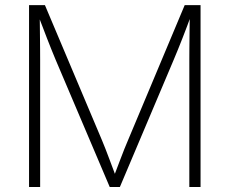

<svg xmlns="http://www.w3.org/2000/svg" viewBox="-20 -748 918 768"><path d="M96.2 0V-727.5H159.7L387.7 -187.5Q394.5 -170.9 402.1 -151.9Q409.7 -132.8 417.2 -112.3Q424.8 -91.8 432.4 -71.8Q439.9 -51.8 446.8 -33.2H432.1Q439 -51.3 446.5 -71.3Q454.1 -91.3 461.9 -111.8Q469.7 -132.3 477.3 -151.6Q484.9 -170.9 492.2 -187.5L718.8 -727.5H782.2V0H737.3V-508.8Q737.3 -529.8 737.5 -552.2Q737.8 -574.7 738 -598.4Q738.3 -622.1 738.5 -645.8Q738.8 -669.4 739.3 -692.4H746.6Q737.8 -668 728.3 -643.1Q718.8 -618.2 709.7 -594.7Q700.7 -571.3 691.7 -549.6Q682.6 -527.8 674.8 -508.8L459.5 0H418.9L202.6 -508.8Q194.8 -527.8 186 -549.3Q177.2 -570.8 168.2 -594.2Q159.2 -617.7 149.7 -642.6Q140.1 -667.5 130.4 -692.4H138.7Q139.2 -670.4 139.4 -647Q139.6 -623.5 139.9 -599.6Q140.1 -575.7 140.4 -552.7Q140.6 -529.8 140.6 -508.8V0Z"/></svg>

Font: Inter 20pt ExtraLight
Style: Regular
Weight: 250
Version: Version 4.001;git-66647c0bb